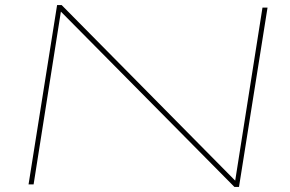

<svg xmlns="http://www.w3.org/2000/svg" viewBox="-20 -730 1149 760"><path d="M93 0 206 -710H224L911 -15L1019 -700H1039L926 10H908L221 -684L113 0Z"/></svg>

Font: Georama ExtraExtended Thin
Style: Italic
Weight: 100
Width: 8
Italic angle: -9°
Designer: Jean-Baptiste Levee
Foundry: Production Type
Version: Version 1.000